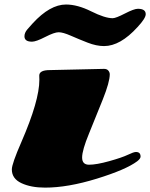

<svg xmlns="http://www.w3.org/2000/svg" viewBox="-20 -816 669 855"><path d="M376.5 -82.5Q409.7 -82.5 466.6 -98.4Q523.4 -114.3 549.3 -126.7Q575.2 -139.2 585.4 -139.2Q606 -139.2 606 -118.7Q606 -109.4 590.8 -97.7Q541 -60.5 411.6 -20.5Q282.2 19.5 180.7 19.5Q117.7 19.5 75.2 -0.5Q32.7 -20.5 32.7 -61.5Q32.7 -86.4 75.2 -183.6Q155.3 -367.7 155.3 -460.9L154.8 -479.5Q154.8 -503.9 202.1 -503.9L443.4 -509.3Q456.1 -509.3 462.4 -501.7Q468.8 -494.1 468.8 -484.9Q468.8 -451.2 438 -373.8Q407.2 -296.4 376.5 -221.7Q345.7 -147 345.7 -114.7Q345.7 -82.5 376.5 -82.5ZM122.6 -630.4Q88.9 -630.4 88.9 -654.3Q88.9 -669.9 101.3 -684.6Q113.8 -699.2 125.5 -711.9Q202.6 -795.9 273.9 -795.9Q325.2 -795.9 386.2 -765.4Q447.3 -734.9 481.9 -734.9Q495.6 -734.9 536.4 -755.9Q577.1 -776.9 593.8 -776.9Q628.9 -776.9 628.9 -752.9Q628.9 -734.4 592.3 -695.3Q515.6 -610.8 443.4 -610.8Q409.2 -610.8 369.9 -626.2Q330.6 -641.6 295.4 -657Q260.3 -672.4 241.2 -672.4Q222.2 -672.4 181.4 -651.4Q140.6 -630.4 122.6 -630.4Z"/></svg>

Font: Sonsie One
Style: Regular
Weight: 400
Designer: Riccardo De Franceschi
Foundry: Sorkin Type Co
Version: Version 1.003